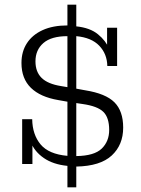

<svg xmlns="http://www.w3.org/2000/svg" viewBox="-20 -703 606 823"><path d="M269 100V8Q208 2 168 -25.5Q128 -53 112 -94L119 -93V0H75V-192H118Q119 -126 154 -84Q189 -42 269 -35V-284L275 -266L230 -274Q153 -287 112.5 -326.5Q72 -366 72 -433Q72 -482 95.5 -518Q119 -554 163 -574Q207 -594 269 -594V-683H307V-590Q366 -584 400 -556Q434 -528 447 -495L439 -492V-584H482V-420H440Q439 -472 405.5 -507Q372 -542 307 -548V-313L296 -325L345 -316Q433 -302 470.5 -264.5Q508 -227 508 -156Q508 -82 459 -36.5Q410 9 307 11V100ZM132 -440Q132 -395 158.5 -369Q185 -343 242 -334L283 -327L269 -320V-548Q200 -548 166 -518.5Q132 -489 132 -440ZM307 -34Q384 -35 416 -66Q448 -97 448 -146Q448 -199 423 -223.5Q398 -248 335 -257L288 -264L307 -275Z"/></svg>

Font: Rokkitt SemiBold Light
Style: Regular
Weight: 300
Version: Version 3.103